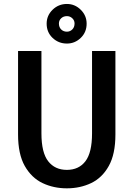

<svg xmlns="http://www.w3.org/2000/svg" viewBox="-20 -964 690 994"><path d="M326 11Q257.5 11 200.2 -16.2Q143 -43.5 108.2 -104.8Q73.5 -166 73.5 -268V-700H194.5V-273.5Q194.5 -174 229.5 -129.2Q264.5 -84.5 326 -84.5Q388 -84.5 422.2 -129.2Q456.5 -174 456.5 -273.5V-700H577.5V-268Q577.5 -166 543.2 -104.8Q509 -43.5 452 -16.2Q395 11 326 11ZM326.5 -738.5Q283 -738.5 252.2 -767.8Q221.5 -797 221.5 -841.5Q221.5 -883.5 252.2 -913.5Q283 -943.5 326.5 -943.5Q367.5 -943.5 398 -913.5Q428.5 -883.5 428.5 -841.5Q428.5 -797 398 -767.8Q367.5 -738.5 326.5 -738.5ZM326.5 -800Q342.5 -800 354.2 -811.5Q366 -823 366 -842.5Q366 -858.5 354.2 -869.5Q342.5 -880.5 326.5 -880.5Q308.5 -880.5 296.8 -869.5Q285 -858.5 285 -842.5Q285 -823 296.8 -811.5Q308.5 -800 326.5 -800Z"/></svg>

Font: Trispace Medium
Style: Regular
Weight: 500
Designer: Tyler Finck
Foundry: Etcetera Type Company
Version: Version 1.210; ttfautohint (v1.8.3)